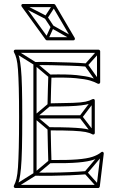

<svg xmlns="http://www.w3.org/2000/svg" viewBox="-20 -938 589 966"><path d="M413 -603 415 -619Q379 -622 331.5 -623.5Q284 -625 237.5 -626Q191 -627 156 -626Q152 -626 150 -623.5Q148 -621 148 -618V-62Q148 -59 150 -56.5Q152 -54 156 -54Q192 -53 238 -53.5Q284 -54 330.5 -56Q377 -58 413 -61L411 -77Q376 -74 330 -72Q284 -70 238 -69.5Q192 -69 156 -70Q153 -70 158.5 -64.5Q164 -59 164 -62V-618Q164 -621 158.5 -615.5Q153 -610 156 -610Q191 -611 237.5 -610Q284 -609 331 -607.5Q378 -606 413 -603ZM387 -342V-358H156V-342ZM236 -119 226 -131 151 -68Q151 -68 151.5 -68.5Q152 -69 152 -69L53 -7L61 7L160 -55Q161 -55 161 -55.5Q161 -56 161 -56ZM61 -687 53 -673 152 -611Q152 -611 151.5 -611.5Q151 -612 151 -612L226 -549L236 -561L161 -624Q161 -624 161 -624.5Q161 -625 160 -625ZM482 -675 470 -685 408 -616Q407 -615 406.5 -611.5Q406 -608 407 -606L469 -519L483 -529L421 -616Q419 -618 418.5 -611Q418 -604 420 -606ZM500 -161 488 -171 406 -74Q404 -72 404 -69Q404 -66 406 -64L468 5L480 -5L418 -74Q416 -76 416.5 -69Q417 -62 418 -64ZM455 -427 443 -437 381 -355Q379 -353 379 -350Q379 -347 381 -345L443 -264L455 -274L393 -355Q392 -357 392 -350Q392 -343 393 -345ZM232 -404 222 -416 151 -356Q148 -354 148 -350Q148 -346 151 -344L222 -284L232 -296L161 -356Q158 -358 158 -350Q158 -342 161 -344ZM57 8H474Q477 8 479 6Q481 4 482 1L502 -165Q503 -170 498.5 -173Q494 -176 489 -172Q472 -158 445 -149Q418 -140 368 -136Q318 -132 231 -133L239 -125Q238 -155 237 -195.5Q236 -236 235 -290L227 -282Q306 -282 347.5 -280Q389 -278 410 -274Q431 -270 445 -262Q450 -260 453.5 -262.5Q457 -265 457 -269V-432Q457 -437 453.5 -439Q450 -441 445 -439Q431 -431 410 -426.5Q389 -422 347 -420.5Q305 -419 227 -418L235 -410Q236 -457 237 -492.5Q238 -528 239 -555L231 -547Q316 -549 362.5 -544.5Q409 -540 432.5 -533Q456 -526 472 -517Q477 -515 480.5 -517.5Q484 -520 484 -524V-680Q484 -683 481.5 -685.5Q479 -688 476 -688H57Q53 -688 50.5 -684.5Q48 -681 50 -676Q58 -662 63 -642Q68 -622 70.5 -587Q73 -552 74.5 -495Q76 -438 76 -349Q76 -255 74.5 -194.5Q73 -134 70.5 -97Q68 -60 63 -39.5Q58 -19 50 -4Q48 0 50.5 4Q53 8 57 8ZM57 -8 64 4Q72 -11 77 -32.5Q82 -54 85.5 -91.5Q89 -129 90.5 -191Q92 -253 92 -349Q92 -440 90.5 -498.5Q89 -557 85.5 -592.5Q82 -628 77 -648.5Q72 -669 64 -684L57 -672H476L468 -680V-524L480 -531Q463 -540 438.5 -547.5Q414 -555 366 -560Q318 -565 231 -563Q228 -563 225.5 -561Q223 -559 223 -555Q222 -528 221 -492.5Q220 -457 219 -410Q219 -407 221.5 -404.5Q224 -402 227 -402Q289 -402 327.5 -403.5Q366 -405 389.5 -408Q413 -411 427 -415Q441 -419 453 -425L441 -432V-269L453 -276Q441 -282 427 -286Q413 -290 389.5 -292.5Q366 -295 327 -296.5Q288 -298 227 -298Q224 -298 221.5 -295.5Q219 -293 219 -290Q220 -236 221 -195.5Q222 -155 223 -125Q223 -121 225.5 -119Q228 -117 231 -117Q322 -116 373.5 -120.5Q425 -125 453 -135Q481 -145 499 -160L486 -167L466 -1L474 -8ZM236 -799 250 -807 219 -854 205 -846ZM99 -917 91 -903 208 -843Q211 -842 214 -842.5Q217 -843 219 -846L258 -906L244 -914L205 -854Q204 -852 211 -854Q218 -856 216 -857ZM345 -736 353 -750 247 -810Q244 -812 241 -811Q238 -810 236 -806L209 -746L223 -740L250 -800Q252 -803 244 -800.5Q236 -798 239 -796ZM349 -751H216L222 -748L101 -915L95 -902H251L244 -906L342 -739ZM349 -735Q354 -735 356 -739Q358 -743 356 -747L258 -914Q254 -918 251 -918H95Q90 -918 88 -914Q86 -910 89 -905L210 -738Q211 -737 212.5 -736Q214 -735 216 -735Z"/></svg>

Font: Tilt Prism
Style: Regular
Weight: 400
Version: Version 1.000